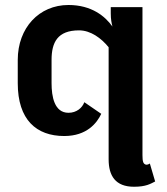

<svg xmlns="http://www.w3.org/2000/svg" viewBox="-20 -528 657 757"><path d="M541.7 83.3V-500H416.7V-475C416.7 -452.5 420 -435.8 423.3 -423.3C395 -463.3 341.7 -508.3 250 -508.3C134.2 -508.3 50 -418.3 50 -291.7V-200C50 -55.8 123.3 8.3 233.3 8.3C322.5 8.3 362.5 -43.3 379.2 -79.2L312.5 -125C304.2 -102.5 281.7 -83.3 250 -83.3C194.2 -83.3 183.3 -147.5 183.3 -200V-291.7C183.3 -360.8 206.7 -408.3 291.7 -408.3C337.5 -408.3 379.2 -377.5 408.3 -341.7V100C408.3 165 435 208.3 508.3 208.3C555.8 208.3 573.3 196.7 591.7 187.5L570.8 116.7C570.8 116.7 561.7 123.3 554.2 120.8C545 117.5 541.7 110 541.7 83.3Z"/></svg>

Font: BoonHome
Style: Bold
Weight: 700
Designer: Sungsit Sawaiwan
Foundry: Sungsit Sawaiwan
Version: Version 0.2